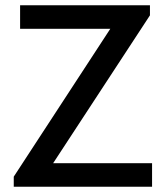

<svg xmlns="http://www.w3.org/2000/svg" viewBox="-20 -706 636 726"><path d="M547 -648 181 -89H555V0H32V-38L397 -597H56V-686H547Z"/></svg>

Font: Chivo
Style: Regular
Weight: 400
Designer: Hector Gatti
Foundry: Omnibus-Type
Version: Version 1.003